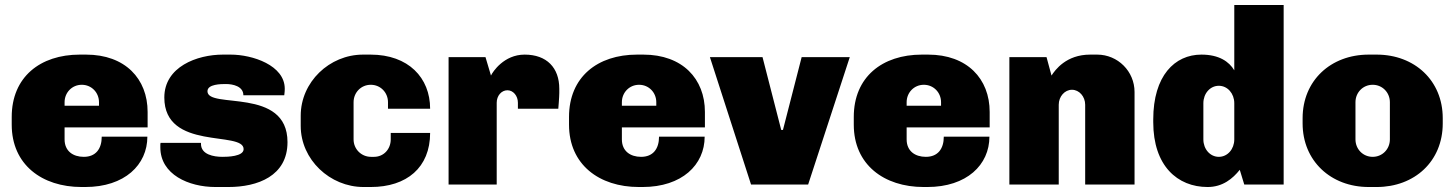

<svg xmlns="http://www.w3.org/2000/svg" viewBox="-20 -740 5832 770"><path d="M325 -521H300C141 -521 27 -431 27 -271V-240C27 -80 148 10 307 10H322C480 10 571 -79 571 -192H388C388 -143 364 -111 316 -111C273 -111 239 -134 239 -181V-229H572V-291C572 -424 482 -521 325 -521ZM308 -400C347 -400 377 -369 377 -330V-316H239V-330C239 -369 269 -400 308 -400Z M905 -521H874C770 -521 639 -472 639 -349C639 -134 957 -217 957 -142C957 -112 891 -111 872 -111C837 -111 786 -120 786 -163V-167H624C623 -164 623 -161 623 -158V-149C623 -40 737 10 844 10H896C1013 10 1133 -34 1133 -170C1133 -393 812 -301 812 -374C812 -403 867 -403 886 -403C914 -403 956 -394 956 -358H1120C1120 -362 1122 -370 1122 -384C1122 -478 993 -521 905 -521Z M1466 -521H1436C1301 -521 1186 -411 1186 -276V-235C1186 -100 1303 10 1438 10H1467C1611 10 1705 -68 1705 -207H1547V-181C1547 -142 1519 -111 1480 -111H1468C1429 -111 1398 -142 1398 -181V-330C1398 -369 1428 -400 1467 -400C1506 -400 1536 -369 1536 -330V-304H1705C1705 -428 1618 -521 1466 -521Z M2084 -521C2001 -521 1956 -452 1949 -437L1927 -511H1779V0H1972V-328C1972 -356 1991 -378 2015 -378C2038 -378 2057 -356 2057 -328V-304H2219L2221 -329C2222 -344 2223 -359 2223 -367V-384C2223 -468 2173 -521 2084 -521Z M2560 -521H2535C2376 -521 2262 -431 2262 -271V-240C2262 -80 2383 10 2542 10H2557C2715 10 2806 -79 2806 -192H2623C2623 -143 2599 -111 2551 -111C2508 -111 2474 -134 2474 -181V-229H2807V-291C2807 -424 2717 -521 2560 -521ZM2543 -400C2582 -400 2612 -369 2612 -330V-316H2474V-330C2474 -369 2504 -400 2543 -400Z M3388 -511H3195L3120 -219H3113L3038 -511H2827L2992 0H3221Z M3702 -521H3677C3518 -521 3404 -431 3404 -271V-240C3404 -80 3525 10 3684 10H3699C3857 10 3948 -79 3948 -192H3765C3765 -143 3741 -111 3693 -111C3650 -111 3616 -134 3616 -181V-229H3949V-291C3949 -424 3859 -521 3702 -521ZM3685 -400C3724 -400 3754 -369 3754 -330V-316H3616V-330C3616 -369 3646 -400 3685 -400Z M4380 -521H4352C4256 -521 4212 -460 4197 -437L4177 -511H4028V0H4226V-320C4226 -353 4250 -380 4279 -380C4308 -380 4332 -353 4332 -320V0H4530V-371C4530 -454 4463 -521 4380 -521Z M5128 0V-720H4930V-458C4909 -493 4869 -521 4798 -521C4691 -521 4605 -436 4605 -261V-250C4605 -75 4702 10 4823 10C4884 10 4924 -24 4952 -59L4970 0ZM4868 -396C4903 -396 4930 -365 4930 -326V-181C4930 -142 4903 -111 4868 -111C4833 -111 4806 -142 4806 -181V-326C4806 -365 4833 -396 4868 -396Z M5501 -521H5469C5317 -521 5204 -417 5204 -266V-245C5204 -95 5317 10 5469 10H5501C5653 10 5766 -93 5766 -245V-266C5766 -417 5653 -521 5501 -521ZM5485 -400C5524 -400 5554 -369 5554 -330V-181C5554 -142 5524 -111 5485 -111C5446 -111 5416 -142 5416 -181V-330C5416 -369 5446 -400 5485 -400Z"/></svg>

Font: Chivo Light
Style: Bold
Weight: 900
Designer: Hector Gatti
Foundry: Omnibus-Type
Version: Version 1.003;PS 001.003;hotconv 1.0.70;makeotf.lib2.5.58329